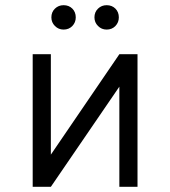

<svg xmlns="http://www.w3.org/2000/svg" viewBox="-20 -720 656 740"><path d="M106 0V-511H176V-124L440 -511H510V0H440V-386L176 0ZM225 -606Q205.5 -606 191.8 -619.8Q178 -633.5 178 -653Q178 -673.5 191.8 -686.8Q205.5 -700 225 -700Q245.5 -700 258.8 -686.8Q272 -673.5 272 -653Q272 -633.5 258.8 -619.8Q245.5 -606 225 -606ZM391 -606Q371.5 -606 357.8 -619.8Q344 -633.5 344 -653Q344 -673.5 357.8 -686.8Q371.5 -700 391 -700Q411.5 -700 424.8 -686.8Q438 -673.5 438 -653Q438 -633.5 424.8 -619.8Q411.5 -606 391 -606Z"/></svg>

Font: Overpass Mono Light
Style: Regular
Weight: 300
Monospace: yes
Designer: Delve Withrington, Dave Bailey
Foundry: Delve Fonts LLC
Version: Version 4.000